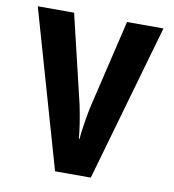

<svg xmlns="http://www.w3.org/2000/svg" viewBox="-77 -742 734 811"><g transform="rotate(10 289.5 -337.0)"><path d="M20 -673.8H175.8L266.1 -294.9Q283.2 -211.4 288.1 -152.8H291Q292 -174.8 300 -224.6Q308.1 -274.4 313 -294.9L402.8 -673.8H559.1L366.2 0H212.9Z"/></g></svg>

Font: DroidArabicKufi-Bold
Style: Bold
Weight: 700
Designer: Pascal Zoghbi
Foundry: Ascender Corporation
Version: Version 1.00